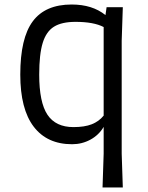

<svg xmlns="http://www.w3.org/2000/svg" viewBox="-20 -632 655 852"><path d="M520 50 525 200H435L440 50V-69Q419 -33 381.5 -12.5Q344 8 300 8Q189 8 129.5 -70Q70 -148 70 -301Q70 -463 125.5 -537.5Q181 -612 298 -612Q390 -612 448 -565L453 -600H525L520 -451ZM440 -119V-512Q396 -535 315 -535Q254 -535 219.5 -513.5Q185 -492 169.5 -441.5Q154 -391 154 -301Q154 -178 190.5 -123Q227 -68 306 -68Q355 -68 387 -80.5Q419 -93 440 -119Z"/></svg>

Font: Farro Light
Style: Regular
Weight: 300
Designer: Aceler Chua
Foundry: Grayscale Limited
Version: Version 1.101